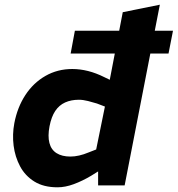

<svg xmlns="http://www.w3.org/2000/svg" viewBox="-20 -790 757 818"><path d="M225 8Q166 8 126.5 -16.5Q87 -41 65.5 -81.5Q44 -122 38 -169.5Q32 -217 41 -265Q54 -333 88 -385Q122 -437 173.5 -466.5Q225 -496 288 -496Q321 -496 355 -487.5Q389 -479 425 -461L481 -434L443 -426L503 -738L661 -770L511 0H398V-95L383 -120L427 -336L393 -349Q377 -354 355.5 -359.5Q334 -365 316 -365Q283 -365 257.5 -353.5Q232 -342 215.5 -317.5Q199 -293 191 -252Q183 -210 190.5 -181Q198 -152 221 -137.5Q244 -123 280 -123Q298 -123 317.5 -127.5Q337 -132 356 -140L397 -156L413 -69L368 -41Q331 -19 294.5 -5.5Q258 8 225 8ZM281 -562 299 -659H717L698 -562Z"/></svg>

Font: REM SemiBold
Style: Italic
Weight: 600
Italic angle: -11°
Designer: Octavio Pardo
Foundry: Ashler Design
Version: Version 1.005;gftools[0.9.28]